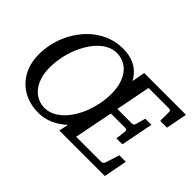

<svg xmlns="http://www.w3.org/2000/svg" viewBox="-126 -975 1280 1280"><g transform="rotate(45 513.5 -335.5)"><path d="M577.1 -417Q577.1 -475.6 562.7 -517.3Q548.3 -559.1 524.9 -585.7Q501.5 -612.3 471.4 -624.8Q441.4 -637.2 410.2 -637.2Q375 -637.2 342.8 -621.3Q310.5 -605.5 283 -577.6Q255.4 -549.8 232.9 -512.5Q210.4 -475.1 194.3 -432.4Q178.2 -389.6 169.7 -343.5Q161.1 -297.4 161.1 -252Q161.1 -197.8 174.8 -157.5Q188.5 -117.2 211.4 -90.1Q234.4 -63 264.4 -49.6Q294.4 -36.1 327.1 -36.1Q363.3 -36.1 395.8 -52Q428.2 -67.9 456.1 -95.5Q483.9 -123 506.3 -160.2Q528.8 -197.3 544.4 -239.7Q560.1 -282.2 568.6 -327.6Q577.1 -373 577.1 -417ZM998 -521H934.1V-602.1Q934.1 -612.8 929.7 -616.9Q925.3 -621.1 914.1 -621.1H724.1L675.8 -375H811Q821.8 -375 826.9 -379.2Q832 -383.3 835 -394L854 -460.9H911.1L866.2 -231.9H810.1L818.8 -303.2Q821.8 -323.2 799.8 -323.2H667L612.8 -49.8H849.1Q858.9 -49.8 864.5 -55.4Q870.1 -61 873 -69.8L903.8 -166H964.8L933.1 0H503.9L518.1 -66.9Q471.2 -24.9 422.9 -4.4Q374.5 16.1 319.8 16.1Q263.2 16.1 213.6 -2.7Q164.1 -21.5 127.2 -57.4Q90.3 -93.3 69.1 -145.3Q47.9 -197.3 47.9 -263.2Q47.9 -314.5 59.8 -366Q71.8 -417.5 94.5 -464.6Q117.2 -511.7 149.9 -552.2Q182.6 -592.8 223.9 -622.8Q265.1 -652.8 314.2 -669.9Q363.3 -687 418.9 -687Q457 -687 487.5 -679Q518.1 -670.9 542.2 -656.5Q566.4 -642.1 584.5 -622.1Q602.5 -602.1 616.2 -578.1L632.8 -670.9H1026.9Z"/></g></svg>

Font: Charis SIL
Style: Italic
Weight: 400
Italic angle: -11°
Foundry: SIL International
Version: Version 4.112